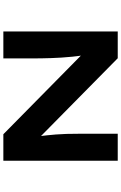

<svg xmlns="http://www.w3.org/2000/svg" viewBox="197 -938 740 1175"><g transform="rotate(-90 567.5 -350.0)"><path d="M172 0V-700H334L841 -200L818 -205Q812 -243 808.5 -278Q805 -313 803 -345Q801 -377 800 -407Q799 -437 798.5 -467Q798 -497 798 -527V-700H963V0H799L276 -516L317 -509Q320 -494 322.5 -475Q325 -456 327.5 -432Q330 -408 332.5 -378.5Q335 -349 336 -313Q337 -277 337 -234V0Z"/></g></svg>

Font: Lexend Zetta
Style: Bold
Weight: 700
Designer: Bonnie Shaver-Troup, Thomas Jockin
Foundry: Lexend
Version: Version 1.007